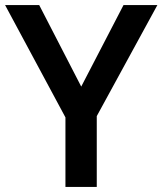

<svg xmlns="http://www.w3.org/2000/svg" viewBox="-20 -734 638 754"><path d="M299 -394 465 -714H598L360 -278V0H237V-273L0 -714H134Z"/></svg>

Font: Noto Sans Sundanese SemiBold
Style: Regular
Weight: 600
Version: Version 2.003